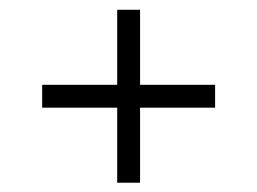

<svg xmlns="http://www.w3.org/2000/svg" viewBox="-20 -420 540 403"><path d="M226 -399.5H274V-242H431.5V-194H274V-36.5H226V-194H68.5V-242H226Z"/></svg>

Font: Newsreader Text Medium
Style: Regular
Weight: 500
Designer: Hugues Gentile
Foundry: Production Type
Version: Version 1.002